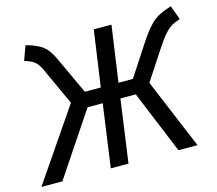

<svg xmlns="http://www.w3.org/2000/svg" viewBox="-123 -827 1080 954"><g transform="rotate(-15 417.0 -350.5)"><path d="M857 -628Q831 -620 814 -610Q797 -600 777 -578Q757 -556 729 -513L629 -361L780 0H682L549 -323H470L425 0H334L379 -323H301L85 0H-23L227 -366L141 -554Q126 -588 108.5 -602.5Q91 -617 56 -627L83 -701Q141 -685 168.5 -663.5Q196 -642 217 -597L308 -401H390L431 -689H522L481 -401H555L661 -563Q693 -611 717 -636.5Q741 -662 765.5 -675Q790 -688 830 -701Z"/></g></svg>

Font: Fira Sans
Style: Italic
Weight: 400
Italic angle: -8°
Designer: bBox Type GmbH & Carrois Corporate GbR & Edenspiekermann AG
Foundry: bBox Type GmbH & Carrois Corporate GbR & Edenspiekermann AG
Version: Version 4.301